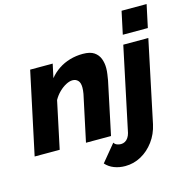

<svg xmlns="http://www.w3.org/2000/svg" viewBox="-140 -857 1170 1185"><g transform="rotate(-15 445.5 -264.0)"><path d="M102 -525H246L227 -437Q252 -468 285 -490Q318 -512 357.5 -523.5Q397 -535 440 -535Q487 -535 512 -518Q537 -501 547.5 -473.5Q558 -446 558 -414Q558 -394 555 -374.5Q552 -355 549 -336L478 0H318L381 -295Q383 -307 384 -316.5Q385 -326 385 -335Q385 -366 371.5 -380Q358 -394 337 -394Q318 -394 295 -382Q272 -370 250.5 -349Q229 -328 214 -301L150 0H-10ZM516 202Q478 202 445.5 189.5Q413 177 391 152L481 43Q487 54 499.5 59Q512 64 525 64Q539 64 551 57.5Q563 51 571.5 38Q580 25 584 9L697 -525H857L747 -3Q734 57 699.5 103.5Q665 150 617.5 176Q570 202 516 202ZM741 -730H901L870 -585H710Z"/></g></svg>

Font: Raleway Thin ExtraBold
Style: Italic
Weight: 800
Italic angle: -12°
Version: Version 4.026